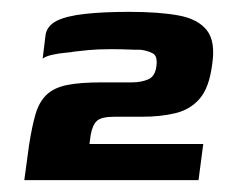

<svg xmlns="http://www.w3.org/2000/svg" viewBox="-20 -550 380 324"><path d="M21 -246Q23 -261 25 -275.5Q27 -290 29 -305Q34 -337 40 -357.5Q46 -378 58.5 -390Q71 -402 93 -406.5Q115 -411 152 -411Q168 -411 177.5 -411Q187 -411 203 -411Q218 -411 230 -416Q242 -421 244 -439Q246 -455 238.5 -459.5Q231 -464 218 -466Q205 -466 195 -466.5Q185 -467 166 -467Q145 -467 129.5 -465.5Q114 -464 106 -463Q102 -462 90.5 -461Q79 -460 68 -457.5Q57 -455 52 -451L57 -492Q60 -507 76 -515Q92 -523 123 -526.5Q154 -530 198 -530Q248 -530 281 -524Q314 -518 329 -499Q344 -480 338 -441Q333 -402 317 -383.5Q301 -365 276 -359Q251 -353 220 -353Q212 -353 201.5 -353Q191 -353 173 -353Q151 -353 143.5 -346Q136 -339 133 -322L131 -307H323L315 -246Z"/></svg>

Font: Genos Thin
Style: Bold Italic
Weight: 700
Italic angle: -8°
Version: Version 1.010